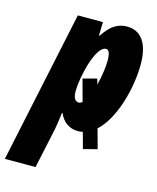

<svg xmlns="http://www.w3.org/2000/svg" viewBox="-182 -645 789 967"><g transform="rotate(15 212.5 -161.5)"><path d="M142 30C145 13 151 -21 155 -58H158C176 -15 211 10 255 10C264 10 273 9 281 7L304 91L376 72L348 -29C432 -105 475 -276 475 -396C475 -510 430 -563 360 -563C314 -563 276 -542 238 -483H234L236 -553H105L-63 240H97ZM193 -184C193 -249 231 -427 287 -427C301 -427 309 -409 309 -372C309 -338 302 -288 290 -242L282 -271L210 -252L241 -138C235 -133 229 -130 223 -130C203 -130 193 -147 193 -184Z"/></g></svg>

Font: Noto Sans UI Condensed Black
Style: Italic
Weight: 900
Width: 3
Italic angle: -192°
Designer: Monotype Design Team
Foundry: Monotype Imaging Inc.
Version: Version 1.901